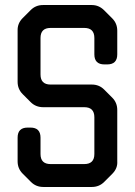

<svg xmlns="http://www.w3.org/2000/svg" viewBox="-20 -734 536 763"><path d="M70 -44 103 -11Q123 9 152 9H345Q374 9 394 -11L426 -43Q448 -65 446 -93V-297Q446 -326 426 -346L394 -378Q374 -398 345 -398H181Q141 -398 141 -438V-583Q141 -623 181 -623H315Q355 -623 355 -583V-518Q355 -478 395 -478H406Q446 -478 446 -518V-612Q446 -641 426 -661L394 -693Q373 -714 345 -714H151Q122 -714 102 -694L70 -662Q49 -641 50 -612V-409Q50 -380 70 -360L102 -328Q122 -308 152 -308H315Q355 -308 355 -268V-122Q355 -82 315 -82H181Q141 -82 141 -122V-187Q141 -227 101 -227H90Q50 -227 50 -187V-93Q50 -64 70 -44Z"/></svg>

Font: WDXL Lubrifont TC
Style: Regular
Weight: 400
Designer: [WDXL Lubrifont] Copyright 2020-2022 (c) NightFurySL2001, Skr-ZERO; [ZCOOL QingKe HuangYou] Copyright 2018-2022 (c) The 
Version: Version 2.001;hotconv 1.1.1;makeotfexe 2.6.0